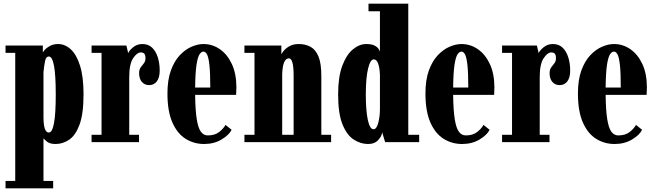

<svg xmlns="http://www.w3.org/2000/svg" viewBox="-20 -770 3552 1040"><path d="M10 250V210H62.5V-483.5H10V-523.5H212V-485.5Q212.5 -488.5 222.2 -499.8Q232 -511 250.5 -521.2Q269 -531.5 295 -531.5Q332 -531.5 363.2 -503Q394.5 -474.5 413.5 -414.2Q432.5 -354 432.5 -259Q432.5 -154 411 -95.5Q389.5 -37 355 -13.5Q320.5 10 281 10Q249 10 233.2 -3.8Q217.5 -17.5 215.5 -21V210H268V250ZM244.5 -52Q282 -52 282 -257.5Q282 -364 272.5 -414Q263 -464 244.5 -464Q229.5 -464 224.5 -441.2Q219.5 -418.5 215.5 -379.5V-136.5Q215.5 -52 244.5 -52Z M476 0V-40H530V-483.5H476V-523.5H664.5L674.5 -482Q678.5 -495 700 -513.2Q721.5 -531.5 751.5 -531.5Q783.5 -531.5 804 -511.8Q824.5 -492 834.8 -459.2Q845 -426.5 845 -387.5Q845 -349.5 829.5 -329.2Q814 -309 788 -309Q763.5 -309 748.5 -326.2Q733.5 -343.5 733.5 -373.5Q733.5 -393.5 742.2 -405.2Q751 -417 759.5 -427.5Q768 -438 768 -455Q768 -471 762.2 -478.5Q756.5 -486 741.5 -486Q722.5 -486 701.2 -454.8Q680 -423.5 680 -352V-40H733V0Z M1085.5 10Q1031 10 986 -17.8Q941 -45.5 914 -106Q887 -166.5 887 -263.5Q887 -337.5 905.8 -388.8Q924.5 -440 954.5 -471.5Q984.5 -503 1018.2 -517.2Q1052 -531.5 1082 -531.5Q1130.5 -531.5 1171 -503.5Q1211.5 -475.5 1236 -423Q1260.5 -370.5 1260.5 -296.5Q1260.5 -277 1259 -256H1037Q1038 -174 1045.5 -125.8Q1053 -77.5 1067.8 -57Q1082.5 -36.5 1105.5 -36.5Q1144 -36.5 1167.5 -55.2Q1191 -74 1201.5 -93.5L1234.5 -67Q1221.5 -39.5 1180.8 -14.8Q1140 10 1085.5 10ZM1082 -490.5Q1071 -490.5 1061 -476Q1051 -461.5 1044.5 -419.8Q1038 -378 1037 -296H1119Q1119 -377 1114.2 -418.8Q1109.5 -460.5 1101.2 -475.5Q1093 -490.5 1082 -490.5Z M1304 0V-40H1358.5V-483.5H1304V-523.5H1504V-475.5Q1505 -479.5 1515.5 -493.2Q1526 -507 1546.8 -519.2Q1567.5 -531.5 1598.5 -531.5Q1634 -531.5 1661.5 -516.8Q1689 -502 1704.8 -464.8Q1720.5 -427.5 1720.5 -359V-40H1773.5V0ZM1508.5 -368.5V-40H1570.5V-360.5Q1570.5 -454 1545 -454Q1511.5 -454 1508.5 -368.5Z M1973.5 10Q1934 10 1896.8 -13.5Q1859.5 -37 1835.5 -95.5Q1811.5 -154 1811.5 -259Q1811.5 -354 1834.2 -414.2Q1857 -474.5 1892 -503Q1927 -531.5 1963.5 -531.5Q1993.5 -531.5 2009.2 -523Q2025 -514.5 2031 -504.5Q2037 -494.5 2038 -490.5V-709H1976V-750H2191.5V-40H2250.5V0H2066L2050 -54Q2049 -34 2029.2 -12Q2009.5 10 1973.5 10ZM2003.5 -70Q2019.5 -70 2028.8 -104Q2038 -138 2038 -181V-364Q2036.5 -403 2028.2 -425.8Q2020 -448.5 2004.5 -448.5Q1986 -448.5 1973.8 -398.8Q1961.5 -349 1961.5 -257.5Q1961.5 -172 1972.2 -121Q1983 -70 2003.5 -70Z M2483 10Q2428.5 10 2383.5 -17.8Q2338.5 -45.5 2311.5 -106Q2284.5 -166.5 2284.5 -263.5Q2284.5 -337.5 2303.2 -388.8Q2322 -440 2352 -471.5Q2382 -503 2415.8 -517.2Q2449.5 -531.5 2479.5 -531.5Q2528 -531.5 2568.5 -503.5Q2609 -475.5 2633.5 -423Q2658 -370.5 2658 -296.5Q2658 -277 2656.5 -256H2434.5Q2435.5 -174 2443 -125.8Q2450.5 -77.5 2465.2 -57Q2480 -36.5 2503 -36.5Q2541.5 -36.5 2565 -55.2Q2588.5 -74 2599 -93.5L2632 -67Q2619 -39.5 2578.2 -14.8Q2537.5 10 2483 10ZM2479.5 -490.5Q2468.5 -490.5 2458.5 -476Q2448.5 -461.5 2442 -419.8Q2435.5 -378 2434.5 -296H2516.5Q2516.5 -377 2511.8 -418.8Q2507 -460.5 2498.8 -475.5Q2490.5 -490.5 2479.5 -490.5Z M2699.5 0V-40H2753.5V-483.5H2699.5V-523.5H2888L2898 -482Q2902 -495 2923.5 -513.2Q2945 -531.5 2975 -531.5Q3007 -531.5 3027.5 -511.8Q3048 -492 3058.2 -459.2Q3068.5 -426.5 3068.5 -387.5Q3068.5 -349.5 3053 -329.2Q3037.5 -309 3011.5 -309Q2987 -309 2972 -326.2Q2957 -343.5 2957 -373.5Q2957 -393.5 2965.8 -405.2Q2974.5 -417 2983 -427.5Q2991.5 -438 2991.5 -455Q2991.5 -471 2985.8 -478.5Q2980 -486 2965 -486Q2946 -486 2924.8 -454.8Q2903.5 -423.5 2903.5 -352V-40H2956.5V0Z M3309 10Q3254.5 10 3209.5 -17.8Q3164.5 -45.5 3137.5 -106Q3110.5 -166.5 3110.5 -263.5Q3110.5 -337.5 3129.2 -388.8Q3148 -440 3178 -471.5Q3208 -503 3241.8 -517.2Q3275.5 -531.5 3305.5 -531.5Q3354 -531.5 3394.5 -503.5Q3435 -475.5 3459.5 -423Q3484 -370.5 3484 -296.5Q3484 -277 3482.5 -256H3260.5Q3261.5 -174 3269 -125.8Q3276.5 -77.5 3291.2 -57Q3306 -36.5 3329 -36.5Q3367.5 -36.5 3391 -55.2Q3414.5 -74 3425 -93.5L3458 -67Q3445 -39.5 3404.2 -14.8Q3363.5 10 3309 10ZM3305.5 -490.5Q3294.5 -490.5 3284.5 -476Q3274.5 -461.5 3268 -419.8Q3261.5 -378 3260.5 -296H3342.5Q3342.5 -377 3337.8 -418.8Q3333 -460.5 3324.8 -475.5Q3316.5 -490.5 3305.5 -490.5Z"/></svg>

Font: Imbue 10pt Black
Style: Regular
Weight: 900
Designer: Tyler Finck
Foundry: Etcetera Type Company
Version: Version 1.102; ttfautohint (v1.8.3)